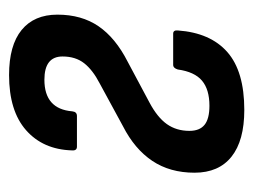

<svg xmlns="http://www.w3.org/2000/svg" viewBox="-86 -452 546 413"><g transform="rotate(-90 186.5 -245.0)"><path d="M157 8Q91 8 56.5 -19.5Q22 -47 22 -99Q22 -152 47.5 -190Q73 -228 122 -253L214 -303Q243 -318 257.5 -336.5Q272 -355 272 -383Q272 -422 222 -422Q159 -422 154 -362Q153 -352 144 -352H78Q69 -352 70 -363Q72 -425 113.5 -461.5Q155 -498 232 -498Q296 -498 329 -471Q362 -444 362 -394Q362 -342 337 -305.5Q312 -269 261 -243L173 -196Q141 -179 126.5 -158.5Q112 -138 112 -110Q112 -88 125 -77.5Q138 -67 166 -67Q201 -67 220 -83Q239 -99 244 -135Q247 -145 254 -145H321Q329 -145 328 -135Q323 -65 281.5 -28.5Q240 8 157 8Z"/></g></svg>

Font: Sofia Sans Condensed SemiBold
Style: Italic
Weight: 600
Italic angle: -9°
Version: Version 4.100